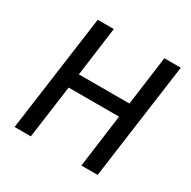

<svg xmlns="http://www.w3.org/2000/svg" viewBox="-161 -878 1026 1033"><g transform="rotate(30 352.0 -361.5)"><path d="M518 -329 474 0H575L674 -723H572L531 -418H217L258 -723H158L59 0H160L205 -329Z"/></g></svg>

Font: United Sans Medium
Style: Italic
Weight: 500
Italic angle: -8°
Designer: Pablo Impallari, Rodrigo Fuenzalida (Modified by Dan O. Williams)
Version: Version 1.000;PS 001.000;hotconv 1.0.88;makeotf.lib2.5.64775